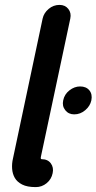

<svg xmlns="http://www.w3.org/2000/svg" viewBox="-20 -754 394 784"><path d="M283 -287Q260 -287 246.5 -304Q233 -321 238 -344Q243 -369 263.5 -385Q284 -401 307 -401Q332 -401 345 -385Q358 -369 353 -344Q348 -321 328 -304Q308 -287 283 -287ZM150 -104Q175 -104 187.5 -87Q200 -70 195 -47Q190 -22 170.5 -6Q151 10 126 10Q91 10 70.5 -0.5Q50 -11 40.5 -27.5Q31 -44 29.5 -65Q28 -86 33 -107L154 -678Q159 -701 178.5 -717.5Q198 -734 223 -734Q246 -734 259 -717.5Q272 -701 267 -678L147 -114Q145 -104 150 -104Z"/></svg>

Font: VDS
Style: Bold Italic
Weight: 700
Designer: artmaker
Foundry: artmaker
Version: Version 1.000 2009 initial release